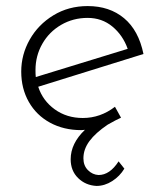

<svg xmlns="http://www.w3.org/2000/svg" viewBox="-20 -422 516 633"><path d="M305 155Q342 155 371 110L390 134Q375 159 350 175Q325 191 298 191Q262 189 237.5 165Q213 141 213 103Q213 51 260 6L248 7Q190 7 145 -17.5Q100 -42 75 -86Q50 -130 50 -186Q50 -242 78 -291.5Q106 -341 156 -371.5Q206 -402 269 -402Q341 -402 389 -362Q437 -322 453 -244L106 -136Q121 -90 160.5 -61.5Q200 -33 253 -33Q311 -33 359 -70L379 -34Q363 -27 335 -11Q295 16 275 43Q255 70 255 100Q255 124 270 139Q285 154 305 155ZM269 -363Q221 -363 181.5 -340Q142 -317 119.5 -277.5Q97 -238 97 -191Q97 -176 98 -168L401 -261Q385 -306 350.5 -334.5Q316 -363 269 -363Z"/></svg>

Font: Josefin Sans Light
Style: Italic
Weight: 300
Italic angle: -7°
Designer: Santiago Orozco
Foundry: Typemade
Version: Version 2.000